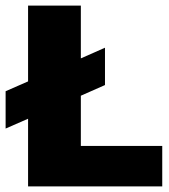

<svg xmlns="http://www.w3.org/2000/svg" viewBox="-55 -664 603 684"><path d="M45 0V-241L-35 -206V-339L45 -374V-644H233V-456L319 -494V-361L233 -323V-144H523V0Z"/></svg>

Font: Kanit
Style: Bold
Weight: 700
Designer: Katatrad Team
Foundry: CadsonDemak
Version: Version 2.000; ttfautohint (v1.8.3)